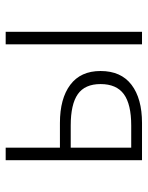

<svg xmlns="http://www.w3.org/2000/svg" viewBox="58 -578 520 676"><g transform="rotate(-90 318.0 -240.0)"><path d="M92 0V-480H136V-289H223Q309 -289 357.5 -252.5Q406 -216 406 -146Q406 -74 357.5 -37Q309 0 223 0ZM136 -38H214Q289 -38 324.5 -64Q360 -90 360 -146Q360 -201 324.5 -226Q289 -251 214 -251H136ZM500 0V-480H544V0Z"/></g></svg>

Font: Toshiba Sans Light
Style: Regular
Weight: 300
Designer: Paul D. Hunt
Foundry: Toshiba Corporation
Version: Version 2.020;PS 2.0;hotconv 1.0.86;makeotf.lib2.5.63406